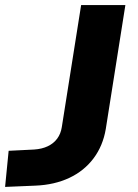

<svg xmlns="http://www.w3.org/2000/svg" viewBox="-48 -725 542 755"><path d="M-28 10 -14 -132 86 -137Q117 -139 140 -150Q163 -161 177 -180Q191 -199 195 -225L271 -705H445L368 -218Q357 -152 320 -102.5Q283 -53 224.5 -25.5Q166 2 91 5Z"/></svg>

Font: Nunito Sans 7pt SemiExpanded ExtraBold
Style: Italic
Weight: 800
Width: 6
Italic angle: -9°
Designer: Vernon Adams
Foundry: Vernon Adams
Version: Version 3.101;gftools[0.9.27]